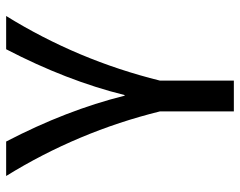

<svg xmlns="http://www.w3.org/2000/svg" viewBox="-98 -462 780 624"><g transform="rotate(-90 292.0 -150.0)"><path d="M295 -135Q342 -324 444 -520H552Q408 -287 342 -20V220H242V-20Q176 -287 32 -520H144Q246 -324 293 -135Z"/></g></svg>

Font: M PLUS 1p Medium
Style: Regular
Weight: 500
Version: Version 1.062